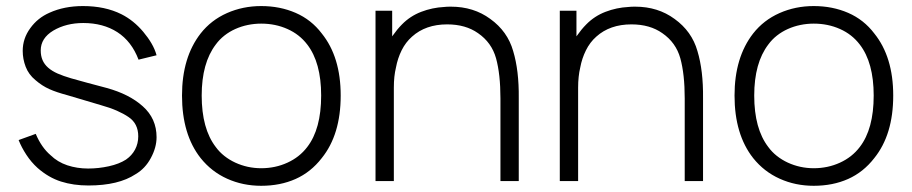

<svg xmlns="http://www.w3.org/2000/svg" viewBox="-20 -598 3012 634"><path d="M437.5 -401Q414.5 -461.5 367.5 -491.8Q320.5 -522 255 -522Q198.5 -522 156 -497Q114.5 -472 114.5 -431.5Q114.5 -413.5 120.5 -399.5Q126.5 -385.5 139 -374.5Q151.5 -363.5 170.2 -355.2Q189 -347 214.5 -339.5Q238.5 -332.5 267.5 -324.8Q296.5 -317 332.5 -307.5Q407 -287 451.5 -247Q497 -206.5 497 -145Q497 -111 478 -76Q459.5 -41.5 428 -23Q371.5 14.5 272 14.5Q222.5 14.5 181.5 1.5Q140.5 -11.5 104 -43.5Q83 -62.5 67 -87Q51 -111.5 41.5 -135.5L98 -156Q117 -111 147 -85.5Q170 -63 202.2 -52.2Q234.5 -41.5 271 -41.5Q305.5 -41.5 339.5 -49Q373.5 -56.5 396 -71Q415.5 -84.5 426 -104.2Q436.5 -124 436.5 -148Q436.5 -190 404.5 -211.5Q388.5 -222.5 365.8 -232.5Q343 -242.5 312.5 -251L203 -283.5Q184.5 -288.5 169.5 -293.5Q154.5 -298.5 142.5 -304Q119 -314.5 97 -333.5Q74.5 -352 64.8 -377.5Q55 -403 55 -430Q55 -471 80 -505Q104.5 -539 143.5 -556Q192 -578 254 -578Q327 -578 381 -551Q421.5 -530.5 453 -493Q469 -474 480.2 -454.8Q491.5 -435.5 497 -415.5Z M642.5 -76Q581 -154 581 -282.5Q581 -408.5 642.5 -487.5Q677 -531.5 729.5 -554.8Q782 -578 842.5 -578Q904.5 -578 956.2 -555.5Q1008 -533 1042.5 -487.5Q1105 -410 1105 -282.5Q1105 -153.5 1042.5 -76Q1006.5 -29.5 956 -7Q905.5 15.5 842.5 15.5Q782 15.5 730.2 -7.8Q678.5 -31 642.5 -76ZM994.5 -451Q969 -484.5 929.2 -502.2Q889.5 -520 842.5 -520Q820 -520 798.2 -515.5Q776.5 -511 757 -502.2Q737.5 -493.5 721 -480.5Q704.5 -467.5 692.5 -451Q646 -390 646 -282.5Q646 -173 692.5 -112.5Q704.5 -96 721 -83Q737.5 -70 757 -61Q776.5 -52 798.2 -47.2Q820 -42.5 842.5 -42.5Q889 -42.5 929 -60.8Q969 -79 994.5 -112.5Q1040.5 -172 1040.5 -282.5Q1040.5 -391.5 994.5 -451Z M1693 -274V0H1632.5V-273Q1632.5 -353 1618 -405.5Q1603.5 -457.5 1558.5 -488.5Q1517.5 -517.5 1456.5 -517.5Q1385.5 -517.5 1340.5 -477Q1319.5 -458.5 1306.2 -431.8Q1293 -405 1287.5 -375Q1284 -360.5 1282.2 -344Q1280.5 -327.5 1280.5 -308.5V0H1220V-562.5H1275V-478Q1283.5 -490 1291.5 -499.8Q1299.5 -509.5 1307.5 -517.5Q1334.5 -545 1371 -559Q1407.5 -573 1447 -575Q1451 -575.5 1456.5 -575.8Q1462 -576 1469 -576Q1544 -576 1599 -535.5Q1656 -494.5 1674.5 -429.5Q1694 -365 1693 -274Z M2301.5 -274V0H2241V-273Q2241 -353 2226.5 -405.5Q2212 -457.5 2167 -488.5Q2126 -517.5 2065 -517.5Q1994 -517.5 1949 -477Q1928 -458.5 1914.8 -431.8Q1901.5 -405 1896 -375Q1892.5 -360.5 1890.8 -344Q1889 -327.5 1889 -308.5V0H1828.5V-562.5H1883.5V-478Q1892 -490 1900 -499.8Q1908 -509.5 1916 -517.5Q1943 -545 1979.5 -559Q2016 -573 2055.5 -575Q2059.5 -575.5 2065 -575.8Q2070.5 -576 2077.5 -576Q2152.5 -576 2207.5 -535.5Q2264.5 -494.5 2283 -429.5Q2302.5 -365 2301.5 -274Z M2467 -76Q2405.5 -154 2405.5 -282.5Q2405.5 -408.5 2467 -487.5Q2501.5 -531.5 2554 -554.8Q2606.5 -578 2667 -578Q2729 -578 2780.8 -555.5Q2832.5 -533 2867 -487.5Q2929.5 -410 2929.5 -282.5Q2929.5 -153.5 2867 -76Q2831 -29.5 2780.5 -7Q2730 15.5 2667 15.5Q2606.5 15.5 2554.8 -7.8Q2503 -31 2467 -76ZM2819 -451Q2793.5 -484.5 2753.8 -502.2Q2714 -520 2667 -520Q2644.5 -520 2622.8 -515.5Q2601 -511 2581.5 -502.2Q2562 -493.5 2545.5 -480.5Q2529 -467.5 2517 -451Q2470.5 -390 2470.5 -282.5Q2470.5 -173 2517 -112.5Q2529 -96 2545.5 -83Q2562 -70 2581.5 -61Q2601 -52 2622.8 -47.2Q2644.5 -42.5 2667 -42.5Q2713.5 -42.5 2753.5 -60.8Q2793.5 -79 2819 -112.5Q2865 -172 2865 -282.5Q2865 -391.5 2819 -451Z"/></svg>

Font: Russisch Sans Light
Style: Regular
Weight: 300
Designer: Michael Sharanda (font) & Cristiano Sobral (main changes)
Foundry: Michael Sharanda
Version: Version 2.00;September 8, 2020;FontCreator 13.0.0.2681 64-bi